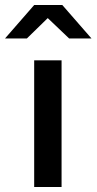

<svg xmlns="http://www.w3.org/2000/svg" viewBox="-71 -744 384 764"><path d="M0 0ZM174 -504V0H65V-504ZM204 -591 119 -672 36 -591H-51L65 -724H177L293 -591Z"/></svg>

Font: Rosa Sans Medium
Style: Regular
Weight: 500
Designer: Pentagram / MCKL
Foundry: Pentagram / MCKL
Version: Version 1.005;September 16, 2019;FontCreator 11.5.0.2425 64-